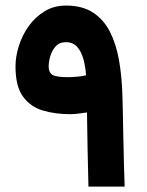

<svg xmlns="http://www.w3.org/2000/svg" viewBox="-20 -687 542 707"><path d="M237.3 -266.6Q183.6 -266.6 137.9 -280Q92.3 -293.5 64.7 -331.3Q37.1 -369.1 37.1 -442.4Q37.1 -479 49.6 -518.3Q62 -557.6 85.9 -591.1Q109.9 -624.5 144.3 -645.5Q178.7 -666.5 223.1 -666.5Q282.7 -666.5 322 -641.1Q361.3 -615.7 384.5 -570.6Q407.7 -525.4 418.2 -465.6Q428.7 -405.8 430.7 -336.9Q431.6 -313 432.4 -272.2Q433.1 -231.4 434.1 -183.1Q435.1 -134.8 436.3 -86.7Q437.5 -38.6 439 0H305.7Q303.7 -70.3 302.5 -138.9Q301.3 -207.5 300.3 -272.9Q280.8 -270 265.9 -268.3Q251 -266.6 237.3 -266.6ZM231 -402.8Q242.7 -402.8 262.9 -404.5Q283.2 -406.2 296.9 -409.7Q294.9 -439.5 287.6 -467.5Q280.3 -495.6 264.9 -513.7Q249.5 -531.7 222.2 -531.7Q198.7 -531.7 184.8 -516.1Q170.9 -500.5 165 -479.5Q159.2 -458.5 159.2 -442.4Q159.2 -420.9 172.6 -411.9Q186 -402.8 231 -402.8Z"/></svg>

Font: Vazirmatn UI ExtraBold
Style: Regular
Weight: 800
Designer: Saber Rastikerdar
Foundry: Saber Rastikerdar
Version: Version 33.003